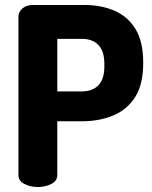

<svg xmlns="http://www.w3.org/2000/svg" viewBox="-20 -751 609 771"><path d="M132 0Q103 0 78.5 -12Q54 -24 54 -48V-684Q54 -703 70 -717Q86 -731 112 -731H319Q385 -731 438.5 -708.5Q492 -686 523.5 -635.5Q555 -585 555 -501V-496Q555 -412 522.5 -361Q490 -310 434 -287Q378 -264 309 -264H210V-48Q210 -24 185.5 -12Q161 0 132 0ZM210 -384H309Q351 -384 375 -408.5Q399 -433 399 -484V-495Q399 -546 375 -570.5Q351 -595 309 -595H210Z"/></svg>

Font: Dosis ExtraLight ExtraBold
Style: Regular
Weight: 800
Version: Version 3.001; ttfautohint (v1.8.2)